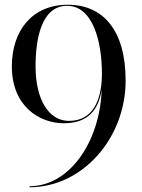

<svg xmlns="http://www.w3.org/2000/svg" viewBox="-20 -780 600 810"><path d="M510 -440C510 -650 417 -760 266 -760C115 -760 30 -650 30 -500C30 -330 148 -260 249 -260C353 -260 396 -318.5 409 -401.5C401.5 -182.5 274 5.5 105 5.5V10C328 10 510 -197 510 -440ZM130 -500C130 -614 154 -755.5 263 -755.5C372 -755.5 410 -604 410 -470V-462C408 -355.5 371 -270 271 -270C182 -270 130 -366 130 -500Z"/></svg>

Font: Bodoni* 36pt
Style: Regular
Weight: 400
Version: Version 2.3